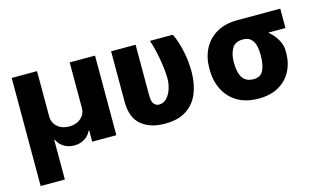

<svg xmlns="http://www.w3.org/2000/svg" viewBox="-87 -810 2129 1271"><g transform="rotate(-15 977.5 -174.5)"><path d="M55 195.3V-545.5H228.7V-235.4Q229 -191.8 260.1 -164.1Q291.2 -136.4 340.6 -136.4Q390.3 -136.4 421.5 -164.1Q452.8 -191.8 452.4 -235.4V-545.5H626.1V0H460.6V-76.3H456.3Q442.1 -43.7 411 -25Q380 -6.4 340.6 -6.4Q301.1 -6.4 270.4 -25Q239.7 -43.7 225.1 -76.3H220.9V195.3Z M736.2 -545.5H904.1V-198.9Q903.8 -154.8 918.3 -138.7Q932.9 -122.5 952.4 -122.5Q983.7 -122.5 1005.5 -145.8Q1027.3 -169 1038.9 -204.7Q1050.4 -240.4 1050.4 -277Q1048.3 -343.8 1035.5 -414.2Q1022.7 -484.7 1002.8 -545.5H1159.1Q1182.2 -500.7 1198.9 -428.8Q1215.6 -356.9 1215.9 -277Q1215.9 -194.6 1189.3 -129.6Q1162.6 -64.6 1105.8 -27.3Q1049 9.9 957.4 9.9Q857.2 9.9 796.5 -40.7Q735.8 -91.3 736.2 -200.3Z M1334.9 -258.5V-269.9Q1335.2 -343.8 1365.6 -402.2Q1396 -460.6 1454.7 -494.5Q1513.5 -528.4 1599.1 -528.4H1891V-395.6H1772.7Q1806.8 -368.3 1830.1 -329.9Q1853.3 -291.5 1853.3 -248.6V-238.6Q1853.7 -166.9 1824 -110.6Q1794.4 -54.3 1737.9 -22.2Q1681.5 9.9 1600.5 9.9Q1514.9 9.9 1455.6 -25.2Q1396.3 -60.4 1365.8 -121.3Q1335.2 -182.2 1334.9 -258.5ZM1502.1 -269.9V-258.5Q1502.5 -220.5 1511.2 -189.8Q1519.9 -159.1 1541.2 -141Q1562.5 -122.9 1600.5 -122.9Q1650.2 -122.9 1668.3 -162.3Q1686.4 -201.7 1686.1 -258.5V-269.9Q1686.4 -304 1678.6 -332.6Q1670.8 -361.2 1651.8 -378.4Q1632.8 -395.6 1599.1 -395.6Q1544.7 -395.6 1523.6 -358.3Q1502.5 -321 1502.1 -269.9Z"/></g></svg>

Font: Inter UI Extra Bold
Style: Regular
Weight: 800
Designer: Rasmus Andersson
Foundry: rsms
Version: 3.2;8d6f07862